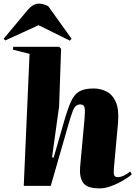

<svg xmlns="http://www.w3.org/2000/svg" viewBox="-65 -1025 747 1059"><path d="M662 -64Q654 -55 634 -42Q614 -29 588.5 -16Q563 -3 536 5.5Q509 14 485 14Q414 14 393 -17.5Q372 -49 377 -106L401 -367Q405 -410 402 -429.5Q399 -449 378 -449Q363 -449 353 -440Q343 -431 334 -406.5Q325 -382 312 -337L215 0H66L98 -728L6 -751L8 -767H261L272 -756L261 -438L222 -157L231 -156L289 -357Q309 -427 327 -466Q345 -505 373 -521Q401 -537 452 -537Q490 -537 523 -520Q556 -503 574 -462Q592 -421 586 -348L563 -94Q561 -69 565 -58.5Q569 -48 584 -48Q615 -48 653 -79ZM330 -811 320 -801 148 -886 -36 -802 -45 -811 86 -968Q117 -1005 149 -1005Q163 -1005 175.5 -1001Q188 -997 201 -991Z"/></svg>

Font: Literata 72pt ExtraBold
Style: Italic
Weight: 800
Italic angle: -2°
Designer: Latin by Veronika Burian and Jose Scaglione. Greek by Irene Vlachou. Cyrillic by Vera Evstafieva
Foundry: TypeTogether
Version: Version 3.002